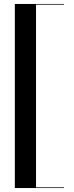

<svg xmlns="http://www.w3.org/2000/svg" viewBox="-20 -800 373 970"><path d="M55 150V-780H162V150ZM55 150V146.5H303.5V150ZM55 -776.5V-780H303.5V-776.5Z"/></svg>

Font: Bodoni Moda 48pt Medium
Style: Regular
Weight: 500
Designer: Owen Earl
Foundry: indestructible type
Version: Version 2.005